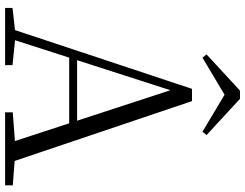

<svg xmlns="http://www.w3.org/2000/svg" viewBox="-124 -836 960 752"><g transform="rotate(90 356.0 -460.0)"><path d="M367 -920 509 -789 496 -773 325 -875H377L206 -773L193 -789L335 -920ZM11 0V-29L109 -40H127L235 -29V0ZM85 0 328 -732H376L623 0H545L323 -679H343L339 -665L125 0ZM192 -251 195 -282H496L499 -251ZM420 0V-30L553 -40H577L706 -30V0Z"/></g></svg>

Font: Noto Serif SC ExtraLight Light
Style: Regular
Weight: 300
Version: Version 2.002-H1;hotconv 1.1.0;makeotfexe 2.6.0